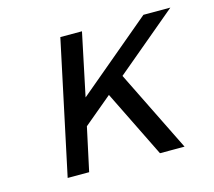

<svg xmlns="http://www.w3.org/2000/svg" viewBox="-73 -532 689 619"><g transform="rotate(-15 271.5 -222.5)"><path d="M81.1 0 175.8 -444.8H248L204.1 -235.8L453.1 -444.8H543L336.9 -272L471.2 0H389.2L278.8 -224.1L184.1 -145L152.8 0Z"/></g></svg>

Font: CMU Sans Serif
Style: Oblique
Weight: 500
Italic angle: -12°
Version: Version 0.7.0